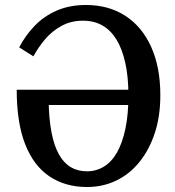

<svg xmlns="http://www.w3.org/2000/svg" viewBox="-20 -740 703 770"><path d="M325 -720Q415 -720 482 -677Q549 -634 586 -552.5Q623 -471 623 -358Q623 -273 600.5 -205.5Q578 -138 538.5 -89.5Q499 -41 445.5 -15.5Q392 10 329 10Q242 10 178.5 -32.5Q115 -75 81 -161.5Q47 -248 47 -380H563L565 -319H149L175 -339Q176 -264 186.5 -209.5Q197 -155 216.5 -120.5Q236 -86 264 -69.5Q292 -53 329 -53Q366 -53 397 -72Q428 -91 449.5 -129Q471 -167 483 -224Q495 -281 495 -357Q495 -432 482.5 -488Q470 -544 447 -581.5Q424 -619 390.5 -638Q357 -657 313 -657Q264 -657 225.5 -635.5Q187 -614 159.5 -581Q132 -548 114 -514L57 -550Q82 -598 119 -636.5Q156 -675 207.5 -697.5Q259 -720 325 -720Z"/></svg>

Font: Roboto Serif 28pt Condensed Medium
Style: Regular
Weight: 500
Width: 3
Designer: Greg Gazdowicz
Foundry: Commercial Type
Version: Version 1.008